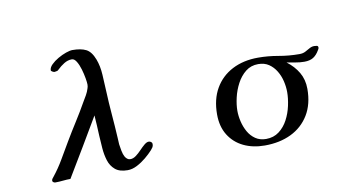

<svg xmlns="http://www.w3.org/2000/svg" viewBox="-74 -949 2148 1145"><g transform="rotate(-10 1000.0 -376.5)"><path d="M789 -123Q789 -111 784 -103.5Q779 -96 772 -88Q754 -68 728 -46.5Q702 -25 673 -10Q644 5 616 5Q567 5 540.5 -17.5Q514 -40 503 -75.5Q492 -111 489 -151Q486 -191 484 -227Q483 -259 481 -289.5Q479 -320 477 -351Q375 -177 270 -3Q247 -3 224 -0.5Q201 2 178 2Q173 2 167 -1.5Q161 -5 161 -11Q161 -17 164.5 -22.5Q168 -28 172 -32Q208 -77 237 -127Q266 -177 295 -226Q327 -280 361 -333.5Q395 -387 426 -442Q437 -460 447.5 -478.5Q458 -497 464 -517Q466 -522 467 -528Q468 -534 468 -540Q468 -552 463.5 -578.5Q459 -605 450.5 -634Q442 -663 429.5 -683.5Q417 -704 402 -704Q377 -704 354 -689.5Q331 -675 314 -658Q310 -654 307 -652Q303 -651 297.5 -649.5Q292 -648 287 -648Q283 -648 275 -652.5Q267 -657 267 -661Q267 -678 284 -695Q301 -712 326 -726.5Q351 -741 375.5 -749.5Q400 -758 415 -758Q466 -758 497 -742.5Q528 -727 547 -677Q563 -635 566 -581.5Q569 -528 571 -484Q574 -411 580 -339Q586 -267 590 -195Q591 -185 591 -175.5Q591 -166 592 -156Q594 -140 598.5 -116.5Q603 -93 611 -79Q616 -70 624 -63.5Q632 -57 643 -57Q660 -57 677 -69.5Q694 -82 710 -99Q726 -116 741 -128.5Q756 -141 768 -141Q776 -141 782.5 -136Q789 -131 789 -123Z M1633 -289Q1633 -321 1625 -355Q1617 -389 1599.5 -418Q1582 -447 1555.5 -465Q1529 -483 1491 -483Q1447 -483 1415 -457.5Q1383 -432 1362 -392.5Q1341 -353 1331 -309.5Q1321 -266 1321 -230Q1321 -199 1329 -165Q1337 -131 1353.5 -101.5Q1370 -72 1397 -53.5Q1424 -35 1461 -35Q1507 -35 1540 -60Q1573 -85 1593.5 -124Q1614 -163 1623.5 -207Q1633 -251 1633 -289ZM1863 -518Q1863 -511 1857 -503Q1841 -475 1820 -462Q1799 -449 1766 -449Q1739 -449 1712.5 -454Q1686 -459 1660 -463Q1704 -430 1729.5 -386.5Q1755 -343 1755 -287Q1755 -194 1715.5 -129.5Q1676 -65 1607 -31.5Q1538 2 1447 2Q1375 2 1319 -25Q1263 -52 1230.5 -104Q1198 -156 1198 -230Q1198 -321 1235.5 -386Q1273 -451 1340.5 -486Q1408 -521 1497 -521Q1558 -521 1619.5 -510Q1681 -499 1745 -499Q1766 -499 1781 -507Q1796 -515 1810 -523Q1824 -531 1839 -531Q1846 -531 1854.5 -529.5Q1863 -528 1863 -518Z"/></g></svg>

Font: Kaisei Opti
Style: Bold
Weight: 700
Designer: Font-Kai, 金井和夫
Foundry: KAZUO KANAI
Version: Version 5.003